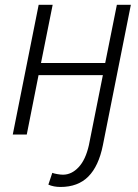

<svg xmlns="http://www.w3.org/2000/svg" viewBox="-20 -548 563 782"><path d="M226.5 213.5Q198.5 213.5 177 204L193 156Q200.5 159 213.8 161.2Q227 163.5 236.5 163.5Q271.5 163.5 300 133.2Q328.5 103 342 43.5L399 -242H137L89 0H32L137.5 -528.5H194.5L147 -291.5H408.5L456 -528.5H513L399 43.5Q382 128.5 339.8 171Q297.5 213.5 226.5 213.5Z"/></svg>

Font: Roberto Sans Light
Style: Italic
Weight: 300
Italic angle: -11°
Designer: Google
Version: Version 1.00;June 11, 2020;FontCreator 12.0.0.2522 64-bit; t